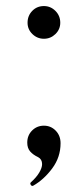

<svg xmlns="http://www.w3.org/2000/svg" viewBox="-20 -507 250 634"><path d="M71 -432Q71 -455 86.5 -471Q102 -487 125 -487Q147 -487 163 -471Q179 -455 179 -432Q179 -410 163 -394.5Q147 -379 125 -379Q103 -379 87 -394.5Q71 -410 71 -432ZM80 99Q80 97 82 95Q100 79 109.5 63Q119 47 119 35Q119 19 106 12Q89 4 79.5 -7Q70 -18 70 -36Q70 -60 86 -76Q102 -92 125 -92Q148 -92 164 -75.5Q180 -59 180 -34Q180 12 152.5 49Q125 86 90 106L87 107Q84 107 82 104Q80 101 80 99Z"/></svg>

Font: Shippori Mincho B1
Style: Regular
Weight: 400
Designer: FONTDASU
Foundry: FONTDASU / Google Inc. / but / Adobe
Version: Version 3.110; ttfautohint (v1.8.3)